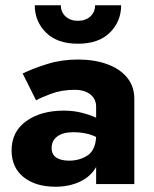

<svg xmlns="http://www.w3.org/2000/svg" viewBox="-20 -699 584 729"><path d="M112 -679H211Q211 -653 229 -636.5Q247 -620 276 -620Q305 -620 323 -636.5Q341 -653 341 -679H440Q440 -618 397.5 -575.5Q355 -533 276 -533Q197 -533 154.5 -575.5Q112 -618 112 -679ZM117 -318 66 -420Q105 -439 159.5 -456Q214 -473 276 -473Q338 -473 386.5 -455.5Q435 -438 462.5 -404.5Q490 -371 490 -324V0H345V-65Q325 -29 284 -9.5Q243 10 191 10Q115 10 69.5 -26.5Q24 -63 24 -128Q24 -199 79.5 -239Q135 -279 223 -279Q258 -279 290 -271Q322 -263 345 -252V-294Q345 -323 323 -340.5Q301 -358 264 -358Q214 -358 174 -343Q134 -328 117 -318ZM176 -137Q176 -112 194 -100.5Q212 -89 242 -89Q282 -89 312 -108.5Q342 -128 345 -179Q308 -197 258 -197Q219 -197 197.5 -181Q176 -165 176 -137Z"/></svg>

Font: Jost*
Style: Bold
Weight: 700
Version: Version 3.7